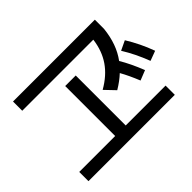

<svg xmlns="http://www.w3.org/2000/svg" viewBox="-135 -958 1207 1207"><g transform="rotate(-45 469.0 -354.5)"><path d="M56.6 -91.8H376V-536.1H469.7V-91.8H824.2V-9.8H56.6ZM75.2 -699.2H802.7V-617.2Q795.9 -554.2 777.3 -502.4Q758.8 -450.7 727.1 -407.7Q765.1 -344.7 801.8 -252L735.4 -225.6Q705.6 -299.3 676.3 -351.1Q640.1 -316.9 588.9 -286.1L525.4 -352.5Q606.9 -398.9 651.4 -463.9Q695.8 -528.8 707 -617.2H75.2ZM781.2 -444.3 844.7 -474.6Q871.6 -430.7 892.8 -387.2Q914.1 -343.8 932.6 -293L867.2 -268.6Q847.2 -320.3 826.7 -362.1Q806.2 -403.8 781.2 -444.3Z"/></g></svg>

Font: Pretendard JP Medium
Style: Regular
Weight: 500
Designer: Base glyphs from Inter by Rasmus Andersson; Hangeul glyphs from Noto Sans CJK(Source Han Sans) by Jang Soo-young and Kan
Foundry: Kil Hyung-jin
Version: Version 1.309